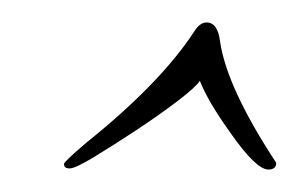

<svg xmlns="http://www.w3.org/2000/svg" viewBox="-20 -465 266 171"><path d="M219 -314Q208 -314 185 -347Q165 -375 158 -393Q154 -387 137.5 -374.5Q121 -362 100.5 -348.5Q80 -335 63.5 -325Q47 -315 42 -315Q37 -315 37 -319Q37 -321 57 -338Q123 -391 153 -437Q158 -445 164 -445Q174 -445 176 -428Q182 -387 226 -320Q226 -314 219 -314Z"/></svg>

Font: Petemoss
Style: Regular
Weight: 400
Designer: Robert E. Leuschke
Foundry: Robert E. Leuschke
Version: Version 1.010; ttfautohint (v1.8.3)